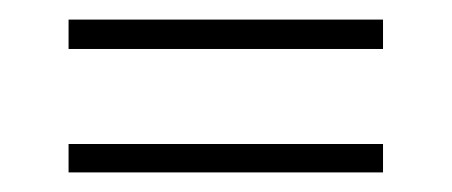

<svg xmlns="http://www.w3.org/2000/svg" viewBox="-20 -299 461 196"><path d="M50 -279H371V-249H50ZM50 -152H371V-123H50Z"/></svg>

Font: Genos Thin Light
Style: Regular
Weight: 300
Version: Version 1.010